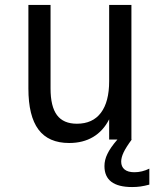

<svg xmlns="http://www.w3.org/2000/svg" viewBox="-20 -566 642 779"><path d="M471.7 89.8Q471.7 73.2 481.4 52.5Q491.2 31.7 514.6 0H513.2V-545.9H422.9V-236.8Q422.9 -152.8 389.4 -108.4Q356 -64 292 -64Q237.3 -64 211.2 -98.9Q185.1 -133.8 185.1 -207V-545.9H95.2V-207Q95.2 -95.2 136 -40.5Q176.8 14.2 260.7 14.2Q316.9 14.2 357.9 -10.3Q398.9 -34.7 422.9 -82V0H456.5Q427.2 33.7 415.5 59.1Q403.8 83 403.8 107.9Q403.8 192.9 516.1 192.9Q534.2 192.9 549.8 190.7Q565.4 188.5 585.9 183.1V118.2Q556.2 132.8 525.4 132.8Q499 132.8 485.4 121.6Q471.7 110.4 471.7 89.8Z"/></svg>

Font: Hack Dev
Style: Regular
Weight: 400
Designer: Christopher Simpkins
Foundry: Christopher Simpkins
Version: Version 2.0315